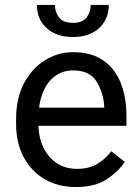

<svg xmlns="http://www.w3.org/2000/svg" viewBox="-20 -750 570 780"><path d="M288.1 9.8Q214.4 9.8 159.9 -22.9Q105.5 -55.7 75.4 -113.3Q45.4 -170.9 45.4 -245.6V-266.1Q45.4 -352.5 78.4 -413.3Q111.3 -474.1 164.1 -506.1Q216.8 -538.1 276.4 -538.1Q352.1 -538.1 400.1 -504.2Q448.2 -470.2 470.9 -411.9Q493.7 -353.5 493.7 -279.3V-238.8H99.1V-312.5H403.3V-319.3Q399.9 -372.1 372.8 -418Q345.7 -463.9 276.4 -463.9Q235.4 -463.9 203.6 -440.9Q171.9 -418 154.1 -373.8Q136.2 -329.6 136.2 -266.1V-245.6Q136.2 -195.3 154.8 -154.3Q173.3 -113.3 208.5 -88.6Q243.7 -64 293 -64Q340.8 -64 374 -83.5Q407.2 -103 432.1 -135.7L486.8 -92.3Q460.9 -53.2 413.6 -21.7Q366.2 9.8 288.1 9.8ZM348.6 -730H421.9Q421.9 -672.4 382.8 -636Q343.8 -599.6 276.4 -599.6Q208.5 -599.6 169.2 -636Q129.9 -672.4 129.9 -730H203.1Q203.1 -701.2 219.7 -679.2Q236.3 -657.2 276.4 -657.2Q315.4 -657.2 332 -679.2Q348.6 -701.2 348.6 -730Z"/></svg>

Font: RobotoDEMO
Style: Regular
Weight: 400
Designer: Christian Robertson
Foundry: Google
Version: Version 2.136